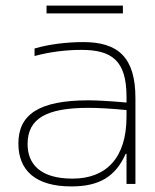

<svg xmlns="http://www.w3.org/2000/svg" viewBox="-20 -660 555 689"><path d="M279 -509C219 -509 155 -501 104 -486V-459C159 -474 218 -481 272 -481C381 -481 434 -443 434 -313V-292C369 -298 321 -300 298 -300C118 -300 46 -248 46 -145C46 -48 108 9 236 9C335 9 394 -25 431 -108H434V0H466V-308C466 -453 405 -509 279 -509ZM79 -143C79 -235 147 -273 298 -273C334 -273 384 -270 434 -265V-241C434 -93 361 -19 240 -19C125 -19 79 -71 79 -143ZM147 -612H421V-640H147Z"/></svg>

Font: LT Wave Text Thin
Style: Regular
Weight: 100
Designer: Daniel Lyons
Version: Version 2.5 (Glyphs App)